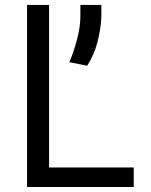

<svg xmlns="http://www.w3.org/2000/svg" viewBox="-20 -747 602 767"><path d="M88.1 0V-727.3H176.1V-78.1H514.2V0ZM384.9 -727.3V-683.2Q383.9 -636.4 369.9 -581.1Q355.8 -525.9 328.1 -484.4L257.1 -498.6Q275.2 -541.2 288.2 -591.3Q301.1 -641.3 301.1 -681.8V-727.3Z"/></svg>

Font: Inter UI
Style: Regular
Weight: 400
Designer: Rasmus Andersson
Foundry: rsms
Version: 3.2;8d6f07862